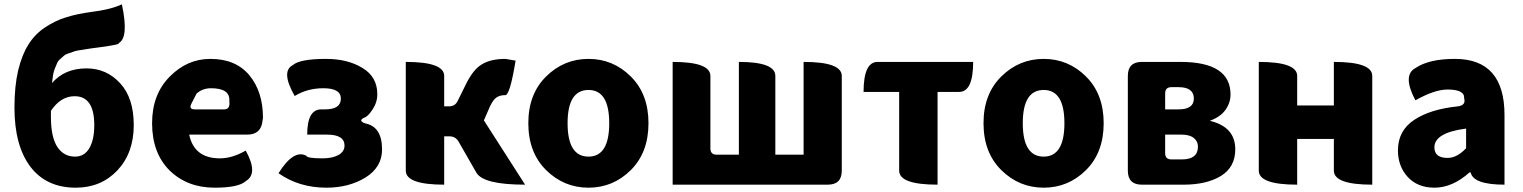

<svg xmlns="http://www.w3.org/2000/svg" viewBox="-20 -856 7059 890"><path d="M216 -314Q216 -222 245 -176Q275 -130 328 -130Q371 -130 394 -169Q417 -208 417 -276Q417 -410 326 -410Q261 -410 216 -342ZM331 14Q195 14 121 -83Q47 -181 47 -357Q47 -456 64 -529Q82 -603 112 -650Q142 -698 189 -729Q237 -761 287 -776Q338 -792 406 -801Q494 -812 545 -836Q578 -681 530 -656Q540 -650 443 -637Q412 -633 398 -631Q385 -629 361 -625Q338 -622 328 -619Q319 -616 302 -610Q285 -605 278 -599Q272 -593 261 -584Q250 -575 245 -564Q241 -554 235 -540Q229 -526 226 -509L221 -471Q280 -539 381 -539Q474 -539 537 -470Q600 -402 600 -276Q600 -147 524 -66Q448 14 331 14Z M975 14Q848 14 766 -66Q685 -147 685 -285Q685 -418 766 -500Q847 -583 955 -583Q1073 -583 1136 -507Q1199 -431 1199 -309L1197 -297Q1191 -232 1126 -232H857Q880 -122 999 -122Q1057 -122 1119 -158Q1178 -51 1120 -17Q1087 14 975 14ZM867 -375Q854 -349 883 -349H1019Q1048 -349 1043 -387Q1048 -447 958 -447Q919 -447 891 -422Z M1493 14Q1366 14 1271 -53Q1341 -165 1400 -134Q1403 -122 1475 -122Q1520 -122 1548 -137Q1577 -153 1577 -181Q1577 -232 1496 -232H1404Q1404 -349 1469 -349H1487Q1560 -349 1560 -399Q1560 -447 1479 -447Q1405 -447 1346 -411Q1281 -525 1337 -554Q1370 -583 1491 -583Q1592 -583 1660 -541Q1729 -500 1729 -419Q1729 -381 1706 -347Q1684 -314 1667 -310Q1639 -296 1673 -284Q1751 -269 1751 -163Q1751 -81 1674 -33Q1597 14 1493 14Z M2039 0Q1861 0 1861 -65V-569Q2039 -569 2039 -504V-363H2061Q2090 -363 2102 -389L2139 -464Q2173 -534 2214 -558Q2255 -583 2323 -583L2370 -575Q2343 -410 2321 -415Q2297 -415 2281 -404Q2265 -393 2250 -360L2223 -298L2414 0Q2220 0 2188 -56L2106 -199Q2092 -224 2063 -224H2039V0Z M2429 -285Q2429 -420 2511.5 -501.5Q2594 -583 2708 -583Q2822 -583 2904 -501.5Q2986 -420 2986 -285Q2986 -149 2904 -67.5Q2822 14 2708 14Q2594 14 2511.5 -67.5Q2429 -149 2429 -285ZM2708 -130Q2804 -130 2804 -285Q2804 -439 2708 -439Q2611 -439 2611 -285Q2611 -130 2708 -130Z M3098 0V-569Q3273 -569 3273 -504V-168Q3273 -139 3302 -139H3405V-569Q3574 -569 3574 -504V-139H3705V-569Q3882 -569 3882 -504V-65Q3882 0 3817 0Z M4326 0Q4148 0 4148 -65V-430H3983Q3983 -569 4048 -569H4491Q4491 -430 4426 -430H4326V0Z M4539 -285Q4539 -420 4621.5 -501.5Q4704 -583 4818 -583Q4932 -583 5014 -501.5Q5096 -420 5096 -285Q5096 -149 5014 -67.5Q4932 14 4818 14Q4704 14 4621.5 -67.5Q4539 -149 4539 -285ZM4818 -130Q4914 -130 4914 -285Q4914 -439 4818 -439Q4721 -439 4721 -285Q4721 -130 4818 -130Z M5273 0Q5208 0 5208 -65V-504Q5208 -569 5273 -569H5452Q5684 -569 5684 -418Q5684 -379 5660 -346Q5637 -314 5588 -296Q5706 -268 5706 -164Q5706 -81 5639 -40Q5572 0 5467 0ZM5381 -349H5443Q5514 -349 5514 -399Q5514 -452 5443 -452H5410Q5381 -452 5381 -423ZM5381 -146Q5381 -117 5410 -117H5458Q5533 -117 5533 -176Q5533 -201 5514 -216Q5495 -232 5457 -232H5381Z M5993 0Q5815 0 5815 -65V-569Q5993 -569 5993 -504V-367H6163V-569Q6341 -569 6341 -504V0Q6163 0 6163 -65V-212H5993V0Z M6629 14Q6552 14 6506 -35Q6460 -85 6460 -159Q6460 -250 6535 -300Q6610 -350 6738 -363Q6776 -368 6767 -400Q6770 -441 6690 -441Q6630 -441 6541 -391Q6479 -508 6542 -541Q6604 -583 6724 -583Q6954 -583 6954 -323V0Q6809 0 6797 -57H6792Q6713 14 6629 14ZM6690 -124Q6734 -124 6776 -169V-260Q6629 -241 6629 -173Q6629 -124 6690 -124Z"/></svg>

Font: Swei Half Moon CJK SC
Style: Black
Weight: 900
Version: Version 2.071